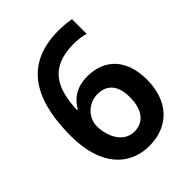

<svg xmlns="http://www.w3.org/2000/svg" viewBox="-207 -839 964 964"><g transform="rotate(-45 275.5 -356.5)"><path d="M288 10C427 10 515 -83 515 -235C515 -377 438 -458 314 -458C237 -458 190 -422 164 -375H158C164 -515 206 -622 382 -622C410 -622 439 -618 463 -611V-715C440 -720 401 -723 374 -723C100 -723 44 -509 44 -304C44 -90 151 10 288 10ZM286 -94C209 -94 171 -174 171 -248C171 -302 218 -359 288 -359C357 -359 392 -312 392 -234C392 -138 348 -94 286 -94Z"/></g></svg>

Font: Noto Sans Bengali UI SemiBold
Style: Regular
Weight: 600
Designer: Jelle Bosma - Monotype Design Team
Foundry: Monotype Imaging Inc.
Version: Version 2.003